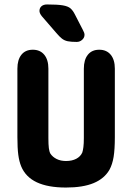

<svg xmlns="http://www.w3.org/2000/svg" viewBox="-20 -830 593 861"><path d="M495 -215V-522Q495 -562 476.5 -584.5Q458 -607 425 -607Q392 -607 374 -584.5Q356 -562 356 -522V-211Q356 -186 354 -170.5Q352 -155 349 -146Q341 -128 322 -118Q303 -108 276 -108Q252 -108 234 -117Q216 -126 206 -141Q201 -150 199 -166Q197 -182 197 -211V-522Q197 -562 178.5 -584.5Q160 -607 127 -607Q94 -607 76 -584.5Q58 -562 58 -522V-215Q58 -166 62 -136Q66 -106 75 -84Q95 -36 145 -12.5Q195 11 276 11Q352 11 400 -9Q448 -29 471 -69Q484 -93 489.5 -126.5Q495 -160 495 -215ZM167 -758 231 -684Q246 -666 257.5 -657Q269 -648 284 -645Q299 -642 324 -642Q338 -642 348.5 -651.5Q359 -661 359 -674Q359 -683 351 -697L316 -765Q307 -783 296 -792.5Q285 -802 261.5 -806Q238 -810 191 -810Q175 -810 166 -802Q157 -794 157 -781Q157 -771 167 -758Z"/></svg>

Font: Beiruti ExtraBold
Style: Regular
Weight: 800
Designer: Arlette Boutros
Foundry: Boutros
Version: Version 1.41